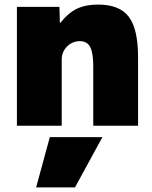

<svg xmlns="http://www.w3.org/2000/svg" viewBox="-20 -550 667 840"><path d="M308 270H138L198 50H428ZM54 0V-520H240L242 -450H244Q279 -494 317 -512Q355 -530 409 -530Q503 -530 543.5 -476.5Q584 -423 584 -300V0H388V-260Q388 -319 374.5 -344.5Q361 -370 329 -370Q307 -370 289 -359Q271 -348 260.5 -330Q250 -312 250 -290V0Z"/></svg>

Font: M PLUS 2 Black
Style: Regular
Weight: 900
Designer: Coji Morishita
Foundry: UNDERFOREST DESIGN
Version: Version 1.001